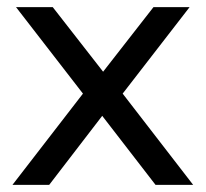

<svg xmlns="http://www.w3.org/2000/svg" viewBox="-20 -520 578 540"><path d="M15 0 213.3 -256.7 25 -500H128.3L270 -318.3L411.7 -500H513.3L325 -256.7L523.3 0H417.5L267.5 -194.2L118.3 0Z"/></svg>

Font: Funnel Display
Style: Regular
Weight: 400
Designer: NORD ID, Kristian Moeller
Foundry: Dicotype
Version: Version 1.000